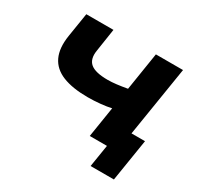

<svg xmlns="http://www.w3.org/2000/svg" viewBox="-181 -918 1342 1305"><g transform="rotate(30 489.5 -265.5)"><path d="M680 174 708 0H573L611 -239Q577 -231 527.5 -226Q478 -221 429 -221Q309 -221 232 -252Q155 -283 124 -349Q93 -415 109 -517L139 -705H352L325 -528Q313 -456 351.5 -423.5Q390 -391 487 -391Q518 -391 555.5 -395.5Q593 -400 638 -408L685 -705H898L810 -157H916L863 174Z"/></g></svg>

Font: Nunito Sans 10pt Expanded Black
Style: Italic
Weight: 900
Width: 7
Italic angle: -9°
Designer: Vernon Adams
Foundry: Vernon Adams
Version: Version 3.101;gftools[0.9.27]